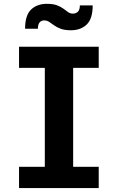

<svg xmlns="http://www.w3.org/2000/svg" viewBox="-20 -959 601 979"><path d="M77.1 -108.4H208.5V-612.8H77.1V-720.7H483.4V-612.8H353V-108.4H483.4V0H77.1ZM341.8 -804.7Q310.1 -804.7 289.8 -812.3Q269.5 -819.8 255.9 -829.8Q242.2 -839.8 230.7 -847.4Q219.2 -855 204.6 -855Q190.9 -855 182.1 -845Q173.3 -835 173.3 -812.5H107.9Q107.9 -880.9 138.4 -910.2Q168.9 -939.5 218.8 -939.5Q251 -939.5 270.8 -931.9Q290.5 -924.3 303.5 -914.6Q316.4 -904.8 327.1 -897.2Q337.9 -889.6 352.1 -889.6Q366.7 -889.6 377 -899.2Q387.2 -908.7 387.2 -931.6H452.6Q452.6 -863.3 422.1 -834Q391.6 -804.7 341.8 -804.7Z"/></svg>

Font: Monda
Style: Bold
Weight: 700
Designer: Vernon Adams
Foundry: Vernon Adams
Version: Version 2.100; ttfautohint (v1.8.3)